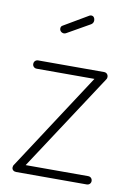

<svg xmlns="http://www.w3.org/2000/svg" viewBox="-81 -745 546 797"><g transform="rotate(10 192.5 -347.0)"><path d="M341 -35Q349 -35 354 -30Q359 -25 359 -17Q359 -10 354 -5Q349 0 341 0H44Q36 0 31 -4.5Q26 -9 26 -16Q26 -18 27 -22Q28 -26 30 -28L297 -437H54Q46 -437 41 -442Q36 -447 36 -454Q36 -462 41 -467Q46 -472 54 -472H331Q339 -472 344 -467Q349 -462 349 -454Q349 -448 346 -444L78 -35ZM149 -604Q144 -601 140 -601Q132 -601 126.5 -606Q121 -611 121 -619Q121 -628 129 -632L231 -692Q235 -694 238 -694Q246 -694 250 -688.5Q254 -683 254 -676Q254 -664 244 -658Z"/></g></svg>

Font: AkaAcidDosis
Style: ExtraLight
Weight: 250
Designer: Edgar Tolentino, Pablo Impallari, Igino Marini, Aka-Acid
Foundry: Edgar Tolentino, Pablo Impallari, Igino Marini, Aka-Acid
Version: Version 1.007